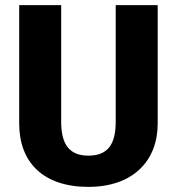

<svg xmlns="http://www.w3.org/2000/svg" viewBox="-20 -713 691 750"><path d="M596 -693H432V-237C432 -148 400 -105 325 -105C252 -105 219 -148 219 -237V-693H55V-230C55 -79 149 17 325 17C503 17 596 -88 596 -230Z"/></svg>

Font: Fira Sans
Style: Bold
Weight: 700
Designer: Carrois Corporate & Edenspiekermann AG
Foundry: Carrois Corporate GbR & Edenspiekermann AG
Version: Version 4.203